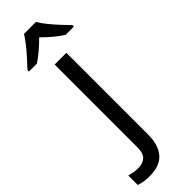

<svg xmlns="http://www.w3.org/2000/svg" viewBox="-387 -772 1019 1019"><g transform="rotate(-45 122.5 -263.0)"><path d="M22 240Q-3 240 -22 236.5Q-41 233 -55 228V157Q-40 161 -24 164Q-8 167 11 167Q43 167 64 149.5Q85 132 85 83V-536H173V80Q173 155 137 197.5Q101 240 22 240ZM175 -766Q187 -744 209.5 -716.5Q232 -689 256.5 -662.5Q281 -636 300 -617V-606H238Q212 -622 184 -645.5Q156 -669 129 -696Q102 -669 75 -646Q48 -623 22 -606H-38V-617Q-19 -637 4.5 -663Q28 -689 50 -716.5Q72 -744 85 -766Z"/></g></svg>

Font: Noto IKEA Latin
Style: Regular
Weight: 400
Designer: Monotype Design Team
Foundry: Monotype Imaging Inc.
Version: Version 1.0